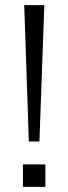

<svg xmlns="http://www.w3.org/2000/svg" viewBox="-20 -725 265 745"><path d="M92 -176 74 -705H152L133 -176ZM69 0V-87H156V0Z"/></svg>

Font: Nunito Sans 11pt Light
Style: Regular
Weight: 300
Version: Version 3.101;gftools[0.9.27]